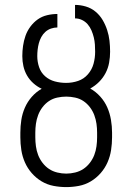

<svg xmlns="http://www.w3.org/2000/svg" viewBox="-20 -755 540 783"><path d="M250 8Q224 8 198 3Q172 -2 149.5 -15.5Q127 -29 109.5 -49Q92 -69 81.5 -93Q71 -117 67 -143Q63 -169 63 -195V-214Q63 -240 67 -266Q71 -292 81.5 -316Q92 -340 109.5 -360Q127 -380 150 -393Q131 -402 115.5 -416Q100 -430 90 -447.5Q80 -465 75.5 -485Q71 -505 71 -526Q71 -547 74 -568Q77 -589 84 -609Q91 -629 104 -646.5Q117 -664 134 -676Q151 -688 172 -693Q193 -698 214 -698V-643Q201 -643 188 -638.5Q175 -634 165 -625Q155 -616 148.5 -604Q142 -592 138.5 -579Q135 -566 133.5 -552.5Q132 -539 132 -526Q132 -503 139.5 -481Q147 -459 164 -444Q181 -429 203.5 -423Q226 -417 249 -417H250Q275 -417 298.5 -425Q322 -433 338.5 -452Q355 -471 361.5 -495Q368 -519 368 -544Q368 -559 367 -573.5Q366 -588 362.5 -602.5Q359 -617 353 -631Q347 -645 337.5 -656Q328 -667 314.5 -673.5Q301 -680 286 -680V-735Q308 -735 330 -728.5Q352 -722 369.5 -707.5Q387 -693 398.5 -673.5Q410 -654 417 -632.5Q424 -611 426.5 -589Q429 -567 429 -544Q429 -522 425 -499.5Q421 -477 410.5 -457Q400 -437 384 -421Q368 -405 348 -394Q371 -381 389 -361Q407 -341 417.5 -317Q428 -293 432.5 -266.5Q437 -240 437 -214V-195Q437 -169 433 -143Q429 -117 418.5 -93Q408 -69 390.5 -49Q373 -29 350.5 -15.5Q328 -2 302 3Q276 8 250 8ZM250 -47Q268 -47 286.5 -51.5Q305 -56 320 -66Q335 -76 346.5 -91Q358 -106 364.5 -123Q371 -140 373.5 -158.5Q376 -177 376 -195V-214Q376 -232 373.5 -250Q371 -268 364.5 -285.5Q358 -303 346.5 -318Q335 -333 320 -343Q305 -353 286.5 -357Q268 -361 250 -361Q232 -361 213.5 -357Q195 -353 180 -343Q165 -333 153.5 -318Q142 -303 135.5 -285.5Q129 -268 126.5 -250Q124 -232 124 -214V-195Q124 -177 126.5 -158.5Q129 -140 135.5 -123Q142 -106 153.5 -91Q165 -76 180 -66Q195 -56 213.5 -51.5Q232 -47 250 -47Z"/></svg>

Font: Iosevka Curly Slab Light
Style: Regular
Weight: 300
Monospace: yes
Designer: Belleve Invis
Foundry: Belleve Invis
Version: Version 22.1.2; ttfautohint (v1.8.4)